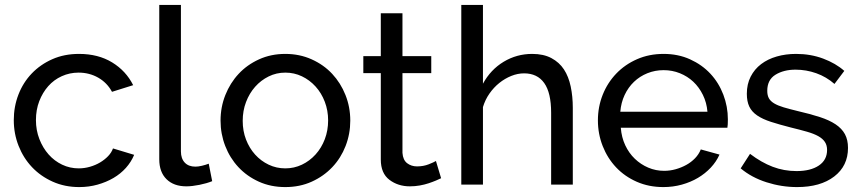

<svg xmlns="http://www.w3.org/2000/svg" viewBox="-20 -750 3498 780"><path d="M36 -262Q36 -317 55 -366Q74 -415 109 -451.5Q144 -488 192.5 -509.5Q241 -531 301 -531Q379 -531 435.5 -496.5Q492 -462 521 -404L435 -377Q415 -414 379 -434.5Q343 -455 299 -455Q263 -455 231 -440.5Q199 -426 176 -400Q153 -374 139.5 -339Q126 -304 126 -262Q126 -221 140 -185Q154 -149 177.5 -122.5Q201 -96 232.5 -81Q264 -66 300 -66Q323 -66 345.5 -72.5Q368 -79 386.5 -90Q405 -101 419 -115.5Q433 -130 439 -147L525 -121Q513 -92 491.5 -68Q470 -44 441 -27Q412 -10 376.5 0Q341 10 302 10Q243 10 194 -12Q145 -34 110 -71Q75 -108 55.5 -157.5Q36 -207 36 -262Z M627 -730H715V-135Q715 -106 730.5 -89.5Q746 -73 774 -73Q785 -73 800 -76.5Q815 -80 828 -85L842 -14Q820 -5 790 1Q760 7 737 7Q686 7 656.5 -22Q627 -51 627 -103Z M1139 10Q1080 10 1031.5 -12Q983 -34 948.5 -71Q914 -108 895 -157Q876 -206 876 -260Q876 -315 895.5 -364Q915 -413 949.5 -450Q984 -487 1032.5 -509Q1081 -531 1139 -531Q1197 -531 1246 -509Q1295 -487 1329.5 -450Q1364 -413 1383.5 -364Q1403 -315 1403 -260Q1403 -206 1384 -157Q1365 -108 1330 -71Q1295 -34 1246.5 -12Q1198 10 1139 10ZM966 -259Q966 -218 979.5 -183Q993 -148 1016.5 -122Q1040 -96 1071.5 -81Q1103 -66 1139 -66Q1175 -66 1206.5 -81Q1238 -96 1262 -122.5Q1286 -149 1299.5 -184.5Q1313 -220 1313 -261Q1313 -301 1299.5 -336.5Q1286 -372 1262 -398.5Q1238 -425 1206.5 -440Q1175 -455 1139 -455Q1103 -455 1071.5 -439.5Q1040 -424 1016.5 -397.5Q993 -371 979.5 -335.5Q966 -300 966 -259Z M1772 -26Q1764 -22 1751 -16.5Q1738 -11 1721.5 -5.5Q1705 0 1685.5 3.5Q1666 7 1645 7Q1597 7 1562 -19.5Q1527 -46 1527 -102V-453H1456V-522H1527V-696H1615V-522H1732V-453H1615V-129Q1617 -100 1634 -87Q1651 -74 1674 -74Q1700 -74 1721.5 -82.5Q1743 -91 1751 -96Z M2307 0H2219V-292Q2219 -373 2191 -412.5Q2163 -452 2109 -452Q2083 -452 2057 -441.5Q2031 -431 2008.5 -413Q1986 -395 1968.5 -370Q1951 -345 1942 -315V0H1854V-730H1942V-410Q1973 -467 2026 -499Q2079 -531 2142 -531Q2188 -531 2220 -514Q2252 -497 2271 -468Q2290 -439 2298.5 -398.5Q2307 -358 2307 -312Z M2675 10Q2616 10 2567 -11.5Q2518 -33 2483 -70Q2448 -107 2428.5 -156.5Q2409 -206 2409 -261Q2409 -316 2428.5 -365Q2448 -414 2483.5 -451Q2519 -488 2568 -509.5Q2617 -531 2676 -531Q2735 -531 2783.5 -509Q2832 -487 2866 -450.5Q2900 -414 2918.5 -365.5Q2937 -317 2937 -265Q2937 -254 2936.5 -245Q2936 -236 2935 -231H2502Q2505 -192 2520 -160Q2535 -128 2559 -105Q2583 -82 2613.5 -69Q2644 -56 2678 -56Q2702 -56 2725 -62.5Q2748 -69 2768 -80Q2788 -91 2803.5 -107Q2819 -123 2827 -143L2903 -122Q2890 -93 2867.5 -69Q2845 -45 2815.5 -27.5Q2786 -10 2750 0Q2714 10 2675 10ZM2854 -296Q2851 -333 2835.5 -364.5Q2820 -396 2796.5 -418Q2773 -440 2742 -452.5Q2711 -465 2676 -465Q2641 -465 2610 -452.5Q2579 -440 2555.5 -417.5Q2532 -395 2517.5 -364Q2503 -333 2500 -296Z M3218 10Q3155 10 3094 -9.5Q3033 -29 2989 -66L3027 -125Q3073 -90 3119 -72.5Q3165 -55 3216 -55Q3273 -55 3306.5 -77.5Q3340 -100 3340 -141Q3340 -160 3331 -173.5Q3322 -187 3304 -197Q3286 -207 3258 -215Q3230 -223 3193 -232Q3146 -244 3112 -255Q3078 -266 3056 -281Q3034 -296 3024 -317Q3014 -338 3014 -369Q3014 -408 3029.5 -438.5Q3045 -469 3072 -489.5Q3099 -510 3135.5 -520.5Q3172 -531 3214 -531Q3273 -531 3324 -512Q3375 -493 3410 -462L3370 -409Q3337 -438 3296 -452.5Q3255 -467 3212 -467Q3164 -467 3130.5 -446.5Q3097 -426 3097 -381Q3097 -363 3103.5 -351Q3110 -339 3125 -330Q3140 -321 3163.5 -314Q3187 -307 3220 -299Q3272 -287 3310.5 -274.5Q3349 -262 3374.5 -245Q3400 -228 3412.5 -205Q3425 -182 3425 -149Q3425 -76 3369 -33Q3313 10 3218 10Z"/></svg>

Font: PTCRaleway Medium
Style: Regular
Weight: 500
Designer: Matt McInerney, Pablo Impallari, Rodrigo Fuenzalida
Foundry: Matt McInerney, Pablo Impallari, Rodrigo Fuenzalida
Version: Version 3.000g; ttfautohint (v1.5) -l 8 -r 28 -G 28 -x 14 -D